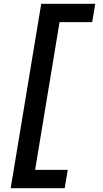

<svg xmlns="http://www.w3.org/2000/svg" viewBox="-20 -843 540 1006"><path d="M36 143 196 -823H479L463 -727H292L164 47H335L319 143Z"/></svg>

Font: Iosevka Curly Slab
Style: Bold Italic
Weight: 700
Italic angle: -9°
Monospace: yes
Designer: Belleve Invis
Foundry: Belleve Invis
Version: Version 22.1.2; ttfautohint (v1.8.4)